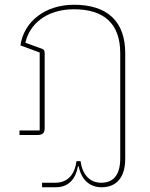

<svg xmlns="http://www.w3.org/2000/svg" viewBox="-20 -568 632 808"><path d="M157 220H215C264 220 297 191 308 132H311C323 191 360 220 407 220C471 220 507 178 507 100V-344C507 -477 433 -548 291 -548C169 -548 80 -476 66 -377L147 -347V-19H62V0H139C159 0 168 -9 168 -29V-345C168 -355 165 -360 156 -363L87 -388C103 -465 175 -529 291 -529C415 -529 486 -471 486 -344V98C486 166 459 201 406 201C355 201 326 163 319 110H302C295 163 268 201 212 201H157Z"/></svg>

Font: IBM Plex Thai Thin
Style: Regular
Weight: 100
Designer: Mike Abbink, Paul van der Laan, Pieter van Rosmalen, Ben Mitchell, Mark Frömberg
Foundry: Bold Monday
Version: Version 1.0